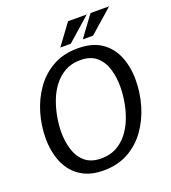

<svg xmlns="http://www.w3.org/2000/svg" viewBox="-161 -1027 1031 1156"><g transform="rotate(-20 354.0 -449.0)"><path d="M303 10Q235 10 185.5 -13.5Q136 -37 104 -78Q72 -119 56.5 -173.5Q41 -228 41 -290Q41 -371 64 -450Q87 -529 132.5 -593.5Q178 -658 246.5 -696.5Q315 -735 406 -735Q499 -735 557 -696Q615 -657 643 -589.5Q671 -522 671 -438Q671 -355 647.5 -275Q624 -195 578 -130.5Q532 -66 463.5 -28Q395 10 303 10ZM317 -63Q372 -63 414 -86Q456 -109 486 -148Q516 -187 534.5 -235.5Q553 -284 561.5 -335.5Q570 -387 570 -433Q570 -491 554.5 -543.5Q539 -596 501 -629.5Q463 -663 397 -663Q341 -663 299 -639.5Q257 -616 227 -577Q197 -538 178.5 -489.5Q160 -441 151 -389.5Q142 -338 142 -292Q142 -235 158 -182Q174 -129 212.5 -96Q251 -63 317 -63ZM409 -908H529L378 -775H311ZM553 -908H672L521 -775H455Z"/></g></svg>

Font: Rosario Medium
Style: Italic
Weight: 500
Italic angle: -8.05°
Version: Version 1.201